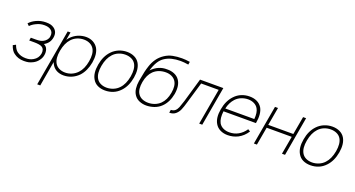

<svg xmlns="http://www.w3.org/2000/svg" viewBox="-55 -1548 4800 2595"><g transform="rotate(20 2345.0 -250.0)"><path d="M196 -547Q261 -578 335.5 -578Q355 -578 370.8 -576.5Q386.5 -575 400 -571.8Q413.5 -568.5 425.8 -562.8Q438 -557 450 -549Q513.5 -504.5 499 -420Q485 -334.5 406.5 -292.5Q444.5 -276.5 458.5 -238Q472.5 -199 464.5 -155Q458 -112 428.5 -73.5Q400 -35 357.5 -13.5Q340 -5 325 1Q310 7 297 9.5Q270.5 15.5 230 15.5Q143 15.5 82.5 -31.5Q40.5 -61.5 16.5 -134.5L56.5 -155Q78 -93.5 113.5 -66.5Q165.5 -28 238.5 -28Q272 -28 297 -34.2Q322 -40.5 347 -55Q408 -90 421 -157.5Q432 -224 387.5 -251Q373 -260.5 342.8 -265.2Q312.5 -270 277 -270H204L211.5 -312.5H284.5Q318.5 -312.5 342.5 -316.8Q366.5 -321 388.5 -332.5Q400 -338.5 410.8 -347Q421.5 -355.5 430.2 -366Q439 -376.5 445 -389Q451 -401.5 453 -415.5Q464 -480 420 -510.5Q402 -523 380.2 -528.8Q358.5 -534.5 327 -534.5Q292.5 -534.5 265.5 -527.2Q238.5 -520 208.5 -505Q163 -483 132.5 -451L103 -480Q143 -522.5 196 -547Z M1108 -282.5Q1084.5 -153.5 1012.5 -76Q968.5 -31 913.8 -7.8Q859 15.5 800 15.5Q740 15.5 695.5 -9.2Q651 -34 627 -81Q624.5 -85 621.2 -92Q618 -99 614.5 -108.5L552 250H508L651 -562.5H691.5L671.5 -449Q678.5 -459.5 685.2 -468Q692 -476.5 697.5 -483.5Q718.5 -506 743.5 -523.8Q768.5 -541.5 796.2 -553.5Q824 -565.5 853.8 -571.8Q883.5 -578 913.5 -578Q969.5 -578 1014.2 -554Q1059 -530 1085 -487.5Q1129.5 -410.5 1108 -282.5ZM1061 -282.5Q1081 -398 1043.5 -460.5Q1022.5 -496.5 983.8 -515.5Q945 -534.5 896.5 -534.5Q847 -534.5 801.2 -515.8Q755.5 -497 722.5 -460.5Q663 -396.5 642.5 -282.5Q621.5 -167.5 659 -103Q680 -66.5 719.2 -47.2Q758.5 -28 808 -28Q856.5 -28 901.5 -47.8Q946.5 -67.5 981 -104Q1041 -167 1061 -282.5Z M1215.5 -75Q1168.5 -153 1191.5 -282.5Q1213 -410 1288.5 -488.5Q1308 -509.5 1332.5 -526.2Q1357 -543 1384.2 -554.5Q1411.5 -566 1441.2 -572Q1471 -578 1501 -578Q1561.5 -578 1608.8 -555.2Q1656 -532.5 1682 -488.5Q1727.5 -410.5 1706 -282.5Q1683.5 -152.5 1609.5 -75Q1566 -28.5 1511.8 -6.5Q1457.5 15.5 1396 15.5Q1335.5 15.5 1288.5 -7Q1241.5 -29.5 1215.5 -75ZM1641.5 -461.5Q1620.5 -497.5 1581.2 -516Q1542 -534.5 1492.5 -534.5Q1443 -534.5 1397.8 -516Q1352.5 -497.5 1319.5 -461.5Q1259 -396.5 1238.5 -282.5Q1217.5 -167.5 1256 -102Q1276 -66 1315.2 -47Q1354.5 -28 1404 -28Q1428.5 -28 1452.5 -33Q1476.5 -38 1499 -47.2Q1521.5 -56.5 1541.5 -70.2Q1561.5 -84 1578 -102Q1638.5 -165.5 1659.5 -282.5Q1679 -398 1641.5 -461.5Z M2270 -461.5Q2320 -389.5 2299 -262.5Q2275 -136.5 2200 -64.5Q2159.5 -24.5 2102 -4Q2045.5 15.5 1988.5 15.5Q1934 15.5 1887.5 -4.5Q1841 -24.5 1814.5 -64.5Q1788.5 -102 1782.2 -153.5Q1776 -205 1785.5 -262.5Q1802 -357 1812.5 -402.5Q1818 -425.5 1823.8 -446.5Q1829.5 -467.5 1836.5 -487.5Q1857.5 -553.5 1892.8 -603.2Q1928 -653 1982.5 -689.5Q2035.5 -725 2096.5 -737.5Q2157.5 -750 2229 -750Q2252 -750 2280.2 -747.8Q2308.5 -745.5 2342.5 -740.5L2335.5 -699Q2271.5 -709.5 2222 -709.5Q2087 -709.5 2002 -655Q1955 -626 1923.2 -573.8Q1891.5 -521.5 1869 -445Q1917.5 -495 1972 -518.8Q2026.5 -542.5 2091.5 -540.5Q2146 -542.5 2195 -522Q2243 -501.5 2270 -461.5ZM1913.5 -431.5Q1852.5 -372.5 1833.5 -265.5Q1824 -213 1828.5 -169Q1833 -125 1854 -95Q1864.5 -78.5 1880 -65.8Q1895.5 -53 1914.5 -44.8Q1933.5 -36.5 1955.5 -32.2Q1977.5 -28 2001 -28Q2049.5 -28 2093.5 -44.8Q2137.5 -61.5 2171 -93.5Q2233.5 -154.5 2252 -262.5Q2272 -371.5 2230.5 -431.5Q2208 -463.5 2171.2 -480.2Q2134.5 -497 2087.5 -497Q2038 -497 1993 -480.8Q1948 -464.5 1913.5 -431.5Z M2889.5 -562.5 2791 0H2747L2838.5 -518.5H2586.5L2496 -212.5Q2486 -177.5 2476.5 -149.5Q2467 -121.5 2458 -100.5Q2440 -58 2405.5 -29Q2371.5 0 2316 0L2323 -43.5Q2359 -43.5 2382.5 -63Q2405.5 -82.5 2420 -117Q2434 -152 2454.5 -217.5L2554.5 -562.5Z M3396 -155 3429 -134.5Q3380.5 -58 3305 -18.5Q3237 15.5 3159.5 15.5Q3099.5 15.5 3052.2 -7.8Q3005 -31 2979 -75Q2932 -153 2955 -281Q2977 -409.5 3052 -488.5Q3094.5 -534 3149.2 -556Q3204 -578 3264.5 -578Q3325 -578 3371 -556Q3417 -534 3445.5 -488.5Q3490.5 -410 3465.5 -268.5H2999Q2985.5 -162.5 3018.5 -102Q3039.5 -66 3078.8 -47Q3118 -28 3167.5 -28Q3237.5 -28 3294.5 -59.5Q3354 -92.5 3396 -155ZM3008.5 -312.5H3426Q3434.5 -410 3404 -460.5Q3394 -478.5 3379 -492.2Q3364 -506 3345.2 -515.2Q3326.5 -524.5 3304.5 -529.5Q3282.5 -534.5 3259.5 -534.5Q3209.5 -534.5 3162.5 -515.8Q3115.5 -497 3082 -460.5Q3028.5 -402.5 3008.5 -312.5Z M4080 -562.5 3981.5 0H3937.5L3983.5 -259.5H3623L3577 0H3533.5L3632.5 -562.5H3676L3630 -303H3990.5L4036.5 -562.5Z M4169.5 -75Q4122.5 -153 4145.5 -282.5Q4167 -410 4242.5 -488.5Q4262 -509.5 4286.5 -526.2Q4311 -543 4338.2 -554.5Q4365.5 -566 4395.2 -572Q4425 -578 4455 -578Q4515.5 -578 4562.8 -555.2Q4610 -532.5 4636 -488.5Q4681.5 -410.5 4660 -282.5Q4637.5 -152.5 4563.5 -75Q4520 -28.5 4465.8 -6.5Q4411.5 15.5 4350 15.5Q4289.5 15.5 4242.5 -7Q4195.5 -29.5 4169.5 -75ZM4595.5 -461.5Q4574.5 -497.5 4535.2 -516Q4496 -534.5 4446.5 -534.5Q4397 -534.5 4351.8 -516Q4306.5 -497.5 4273.5 -461.5Q4213 -396.5 4192.5 -282.5Q4171.5 -167.5 4210 -102Q4230 -66 4269.2 -47Q4308.5 -28 4358 -28Q4382.5 -28 4406.5 -33Q4430.5 -38 4453 -47.2Q4475.5 -56.5 4495.5 -70.2Q4515.5 -84 4532 -102Q4592.5 -165.5 4613.5 -282.5Q4633 -398 4595.5 -461.5Z"/></g></svg>

Font: Russisch Sans ExtraLight
Style: Italic
Weight: 200
Width: 4
Italic angle: -10°
Designer: Michael Sharanda (font) & Cristiano Sobral (main changes)
Foundry: Michael Sharanda
Version: Version 2.00;September 8, 2020;FontCreator 13.0.0.2681 64-bi